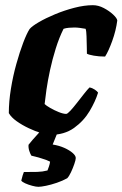

<svg xmlns="http://www.w3.org/2000/svg" viewBox="-20 -520 472 740"><path d="M172 0Q161 0 138.5 -7Q116 -14 90.5 -26Q65 -38 44 -53Q23 -68 14 -84Q14 -128 22 -177.5Q30 -227 43 -273.5Q56 -320 69.5 -355.5Q83 -391 94 -408Q103 -419 129.5 -434.5Q156 -450 192 -465Q228 -480 266.5 -490Q305 -500 338 -500Q359 -500 380 -489Q401 -478 416 -464Q431 -450 432 -441Q427 -402 412.5 -362Q398 -322 385 -302Q361 -302 341.5 -305.5Q322 -309 315 -313Q315 -321 314.5 -340Q314 -359 313.5 -379.5Q313 -400 310 -409Q299 -411 287.5 -412.5Q276 -414 267 -414Q257 -414 245.5 -413Q234 -412 225 -409Q208 -375 195 -333.5Q182 -292 173 -250.5Q164 -209 159 -174Q154 -139 152 -119Q158 -113 173.5 -104Q189 -95 206.5 -88Q224 -81 235 -81Q240 -81 251.5 -93.5Q263 -106 277 -124Q291 -142 304 -158.5Q317 -175 325 -183Q336 -181 345.5 -174.5Q355 -168 358 -163Q348 -130 325.5 -92Q303 -54 265.5 -27Q228 0 172 0ZM128 200Q119 200 104 196Q89 192 77 186.5Q65 181 62 176Q65 164 67.5 155.5Q70 147 72 143Q104 143 124 142.5Q144 142 163 137Q165 132 168.5 122Q172 112 173 103Q162 97 138.5 90Q115 83 101 80Q97 74 93 62Q89 50 90 38Q104 20 124.5 -2Q145 -24 156 -37H213L183 37Q208 41 228 50Q248 59 260 69.5Q272 80 272 89Q272 96 266.5 112Q261 128 253.5 144Q246 160 239 167Q221 177 199 184.5Q177 192 157.5 196Q138 200 128 200Z"/></svg>

Font: Texturina 12pt Black
Style: Italic
Weight: 900
Italic angle: -11°
Designer: Guillermo Torres Carreño
Foundry: Omnibus-Type
Version: Version 1.002